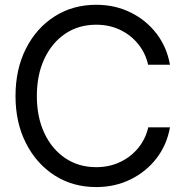

<svg xmlns="http://www.w3.org/2000/svg" viewBox="-20 -759 762 791"><path d="M376.5 11.7Q279.8 11.7 204.8 -36.4Q129.9 -84.5 86.9 -169.2Q43.9 -253.9 43.9 -363.3Q43.9 -473.6 86.7 -558.3Q129.4 -643.1 204.6 -691.2Q279.8 -739.3 376.5 -739.3Q453.6 -739.3 517.8 -707.8Q582 -676.3 624.8 -620.6Q667.5 -564.9 680.2 -492.2H590.3Q579.1 -541 548.8 -578.1Q518.6 -615.2 474.4 -636.2Q430.2 -657.2 376.5 -657.2Q303.7 -657.2 248.5 -619.9Q193.4 -582.5 162.6 -516.4Q131.8 -450.2 131.8 -363.3Q131.8 -276.9 162.6 -210.9Q193.4 -145 248.5 -107.7Q303.7 -70.3 376.5 -70.3Q429.7 -70.3 474.1 -91.1Q518.6 -111.8 549.1 -148.9Q579.6 -186 590.8 -234.4H680.2Q667.5 -162.1 624.8 -106.7Q582 -51.3 517.8 -19.8Q453.6 11.7 376.5 11.7Z"/></svg>

Font: Inter Display
Style: Regular
Weight: 400
Designer: Rasmus Andersson
Foundry: rsms
Version: Version 4.000;git-37864ae